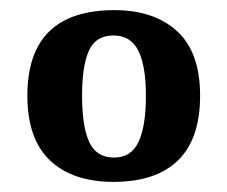

<svg xmlns="http://www.w3.org/2000/svg" viewBox="-20 -739 448 379"><path d="M204 -380Q123 -380 78.5 -422.5Q34 -465 34 -550Q34 -719 206 -719Q284 -719 329.5 -677.5Q375 -636 375 -550Q375 -465 331.5 -422.5Q288 -380 204 -380ZM205 -428Q239 -428 253.5 -459Q268 -490 268 -550Q268 -609 253 -639Q238 -669 204 -669Q169 -669 155.5 -639Q142 -609 142 -550Q142 -490 156 -459Q170 -428 205 -428Z"/></svg>

Font: Noto Serif Thai SemiCondensed
Style: Bold
Weight: 700
Width: 4
Designer: Monotype Design Team
Foundry: Monotype Imaging Inc.
Version: Version 2.002; ttfautohint (v1.8.4.7-5d5b)